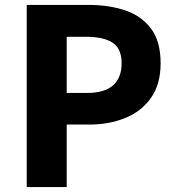

<svg xmlns="http://www.w3.org/2000/svg" viewBox="-20 -763 717 783"><path d="M89 0V-743H341Q423 -743 489.5 -721Q556 -699 595.5 -647Q635 -595 635 -505Q635 -419 595.5 -363.5Q556 -308 490 -281.5Q424 -255 345 -255H252V0ZM252 -384H336Q406 -384 441 -415Q476 -446 476 -505Q476 -565 439 -589Q402 -613 331 -613H252Z"/></svg>

Font: Noto Sans KR Thin ExtraBold
Style: Regular
Weight: 800
Version: Version 2.004-H2;hotconv 1.0.118;makeotfexe 2.5.65603